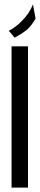

<svg xmlns="http://www.w3.org/2000/svg" viewBox="-20 -847 181 867"><path d="M106.4 0Q106.4 0 106.4 -11.7Q106.4 -22.5 106.4 -42Q106.4 -80.1 106.4 -140.6Q106.4 -202.1 106.4 -271.5Q106.4 -356.4 106.4 -439.5Q106.4 -523.4 106.4 -576.2Q106.4 -604.5 106.4 -621.1Q106.4 -637.7 106.4 -637.7Q106.4 -637.7 69.3 -637.7Q32.2 -637.7 32.2 -637.7Q32.2 -637.7 32.2 -627Q32.2 -615.2 32.2 -595.7Q32.2 -558.6 32.2 -497.1Q32.2 -435.5 32.2 -366.2Q32.2 -321.3 32.2 -275.4Q32.2 -228.5 32.2 -186.5Q32.2 -107.4 32.2 -53.7Q32.2 0 32.2 0Q32.2 0 69.3 0Q106.4 0 106.4 0ZM128.9 -827.1Q128.9 -827.1 128.9 -827.1Q128.9 -827.1 128.9 -827.1Q120.1 -805.7 108.4 -788.1Q95.7 -769.5 81.1 -754.9Q66.4 -739.3 50.8 -727.5Q36.1 -715.8 19.5 -708Q19.5 -708 33.2 -692.4Q45.9 -676.8 45.9 -676.8Q45.9 -676.8 45.9 -676.8Q45.9 -676.8 45.9 -676.8Q58.6 -683.6 71.3 -691.4Q84 -699.2 96.7 -709Q109.4 -718.8 120.1 -732.4Q130.9 -746.1 140.6 -762.7Q140.6 -762.7 134.8 -794.9Q128.9 -827.1 128.9 -827.1Z"/></svg>

Font: AgendaMediumCondGoodkids
Style: AgendaMediumCondGoodkids
Weight: 500
Designer: ""
Version: ""